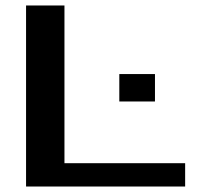

<svg xmlns="http://www.w3.org/2000/svg" viewBox="-20 -680 720 700"><path d="M75 0V-660H215V-85H655V0ZM415 -310V-410H545V-310Z"/></svg>

Font: Xolonium
Style: Regular
Weight: 400
Designer: Severin Meyer
Version: Version 4.2